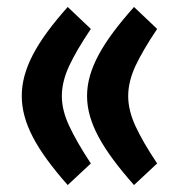

<svg xmlns="http://www.w3.org/2000/svg" viewBox="-20 -514 511 547"><path d="M238.8 -48.3C211.4 -89.8 190.9 -125.5 177.2 -155.3C163.1 -185.1 156.2 -213.4 156.2 -240.2C156.2 -267.6 163.1 -295.9 176.8 -325.7C190.4 -355 210.9 -390.1 238.8 -431.6L172.9 -494.1C83.5 -394 42 -316.9 42 -240.7C42 -164.1 83.5 -87.9 172.9 13.2ZM427.7 -48.3C399.9 -89.8 379.4 -125.5 365.7 -155.3C352.1 -185.1 345.2 -213.4 345.2 -240.2C345.2 -267.6 352.1 -295.9 365.7 -325.7C379.4 -355 399.9 -390.1 427.7 -431.6L361.8 -494.1C272.5 -394 228 -316.9 228 -240.7C228 -164.1 272.5 -87.9 361.8 13.2Z"/></svg>

Font: Vazirmatn
Style: Bold
Weight: 700
Designer: Saber Rastikerdar
Foundry: Saber Rastikerdar
Version: Version 33.003